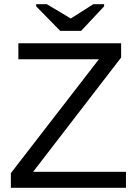

<svg xmlns="http://www.w3.org/2000/svg" viewBox="-20 -894 651 914"><path d="M579.6 0H31.7V-69.8L450.7 -611.8H67.4V-688H556.6V-620.1L137.7 -76.2H579.6ZM366.2 -747.1H266.6L152.3 -863.8V-874H203.1L316.4 -806.2H317.4L424.3 -874H475.6V-863.8Z"/></svg>

Font: Liberation Sans
Style: Regular
Weight: 400
Designer: Steve Matteson
Foundry: Ascender Corporation
Version: Version 2.00.1